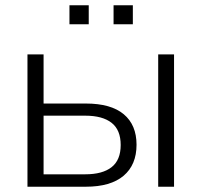

<svg xmlns="http://www.w3.org/2000/svg" viewBox="-20 -707 763 727"><path d="M84 0V-501H145V-315H305Q400 -315 448.5 -274.5Q497 -234 497 -159Q497 -83 448 -41.5Q399 0 305 0ZM579 0V-501H639V0ZM145 -47H303Q368 -47 402.5 -74Q437 -101 437 -158Q437 -215 402.5 -242Q368 -269 303 -269H145ZM410 -615V-687H483V-615ZM243 -615V-687H316V-615Z"/></svg>

Font: Mulish Light
Style: Regular
Weight: 300
Designer: Vernon Adams
Foundry: Vernon Adams
Version: Version 3.603; ttfautohint (v1.8.3)